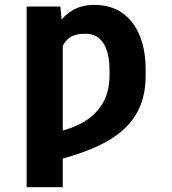

<svg xmlns="http://www.w3.org/2000/svg" viewBox="-20 -573 714 796"><path d="M240.2 -444.3V203.1H90.4V-545.9H230.3ZM223.6 -301.8 160.9 -284.6Q168.6 -341.1 183.4 -390Q198.2 -438.9 222.9 -475.3Q247.6 -511.8 284.1 -532.3Q320.7 -552.7 371.5 -552.7Q440 -552.7 487.4 -519.1Q534.7 -485.4 559.2 -425.3Q583.8 -365.1 583.8 -285.2V-259.4Q583.8 -182 557.5 -124.7Q531.2 -67.4 480.6 -26Q430 15.4 356.9 45.2Q283.8 75 190.2 97.3L177.3 -20.1Q252.5 -29.3 310.4 -58.3Q368.2 -87.2 401.1 -137.4Q434 -187.5 434 -259.4V-285.2Q434 -325.3 424.3 -359Q414.6 -392.7 392.3 -413Q369.9 -433.3 331.8 -433Q293.5 -433.3 270.2 -418Q246.9 -402.6 235.9 -373.2Q225 -343.8 223.6 -301.8Z"/></svg>

Font: Inter V
Style: 
Weight: 400
Designer: Rasmus Andersson
Foundry: rsms
Version: Version 4.000;git-a3f224843